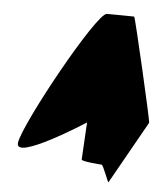

<svg xmlns="http://www.w3.org/2000/svg" viewBox="-45 -603 546 636"><g transform="rotate(5 228.0 -285.5)"><path d="M29 -113C19 -49 251 -199 251 -199L244 -75C244 -69 306 -64 311 -64C317 -64 338 -2 339 -8L456 -216C457 -224 379 -562 376 -562C376 -562 319 -563 285 -563C251 -563 39 -178 29 -113Z"/></g></svg>

Font: Ampere
Style: SCUltCndIta
Weight: 400
Version: Version 1